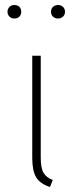

<svg xmlns="http://www.w3.org/2000/svg" viewBox="-20 -743 294 768"><path d="M143 -520V-112Q143 -71 154 -52Q165 -33 191 -23L180 5Q140 -8 124.5 -34Q109 -60 109 -111V-520ZM192 -715.5Q200 -723 212 -723Q224 -723 232 -715.5Q240 -708 240 -696Q240 -684 232 -676.5Q224 -669 212 -669Q200 -669 192 -676.5Q184 -684 184 -696Q184 -708 192 -715.5ZM37 -723Q50 -723 57.5 -715.5Q65 -708 65 -696Q65 -684 57.5 -676.5Q50 -669 37 -669Q25 -669 17.5 -677Q10 -685 10 -696Q10 -707 17.5 -715Q25 -723 37 -723Z"/></svg>

Font: FiraSans
Style: Regular
Weight: 200
Designer: Carrois Corporate & Edenspiekermann AG
Foundry: Carrois Corporate GbR & Edenspiekermann AG
Version: Version 3.106;PS 003.106;hotconv 1.0.70;makeotf.lib2.5.58329